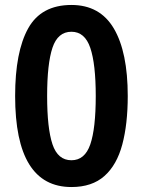

<svg xmlns="http://www.w3.org/2000/svg" viewBox="-20 -744 576 774"><path d="M495 -357Q495 -244 473 -161.5Q451 -79 401 -34.5Q351 10 268 10Q41 10 41 -357Q41 -535 93.5 -629.5Q146 -724 268 -724Q383 -724 439 -629Q495 -534 495 -357ZM170 -357Q170 -227 191.5 -162.5Q213 -98 268 -98Q322 -98 344 -162Q366 -226 366 -357Q366 -486 344 -551Q322 -616 268 -616Q213 -616 191.5 -551.5Q170 -487 170 -357Z"/></svg>

Font: Noto Sans Bengali SemiCondensed SemiBold
Style: Regular
Weight: 600
Width: 4
Designer: Joana Ranito - Universal Thirst; Jelle Bosma - Monotype Design Team
Foundry: Universal Thirst ehf.
Version: Version 3.000; ttfautohint (v1.8.4.7-5d5b)